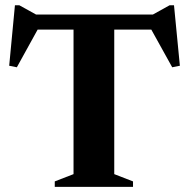

<svg xmlns="http://www.w3.org/2000/svg" viewBox="-20 -732 740 752"><path d="M268 -644H427.5V-50L501 -21.5V0H194.5V-21.5L268 -50ZM611 -616H73L136.5 -632.5L46 -468.5L16 -474.5L38.5 -711.5H55.5L143 -663L85 -675H599.5L557 -663L644.5 -711.5H661.5L684.5 -474.5L654.5 -468.5L563.5 -632.5Z"/></svg>

Font: Newsreader 24pt
Style: Bold
Weight: 700
Designer: Hugues Gentile
Foundry: Production Type
Version: Version 1.003